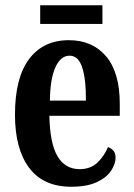

<svg xmlns="http://www.w3.org/2000/svg" viewBox="-20 -701 509 731"><path d="M251 10Q145 10 91 -62Q37 -134 37 -264Q37 -405 91 -476.5Q145 -548 242 -548Q332 -548 384 -486.5Q436 -425 436 -306V-260H168Q170 -155 199 -106Q228 -57 283 -57Q325 -57 351 -82Q377 -107 391 -141Q403 -137 411.5 -127.5Q420 -118 420 -101Q420 -77 403 -51Q386 -25 348.5 -7.5Q311 10 251 10ZM307 -318Q308 -396 293.5 -442.5Q279 -489 245 -489Q211 -489 191 -445Q171 -401 170 -318ZM133 -610V-681H370V-610Z"/></svg>

Font: Noto Serif Thai ExtraCondensed
Style: Bold
Weight: 700
Width: 2
Designer: Monotype Design Team
Foundry: Monotype Imaging Inc.
Version: Version 2.002; ttfautohint (v1.8.4.7-5d5b)